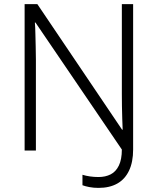

<svg xmlns="http://www.w3.org/2000/svg" viewBox="-20 -734 769 936"><path d="M460 182Q436 182 415.5 178Q395 174 382 169V118Q398 123 418 126Q438 129 460 129Q494 129 519.5 116Q545 103 559.5 73Q574 43 574 -5L153 -624H150Q152 -600 152.5 -570Q153 -540 154 -508.5Q155 -477 155 -445V0H100V-714H162L575 -102H578Q577 -125 576 -154.5Q575 -184 574.5 -215.5Q574 -247 574 -277V-714H629V-5Q629 56 609 98Q589 140 551.5 161Q514 182 460 182Z"/></svg>

Font: Noto Sans Cham Light
Style: Regular
Weight: 300
Version: Version 2.002